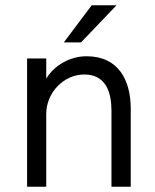

<svg xmlns="http://www.w3.org/2000/svg" viewBox="-20 -710 589 730"><path d="M222.7 -548.8H288.1L422.9 -689.9H328.6ZM83 0H155.8V-277.3C155.8 -356.9 221.7 -426.8 300.3 -426.8C384.8 -426.8 403.8 -355.5 403.8 -289.1V0H477.1V-296.4C477.1 -404.8 430.7 -496.1 309.1 -496.1C246.6 -496.1 187 -462.4 155.8 -411.1V-487.8H83Z"/></svg>

Font: HK Grotesk
Style: Regular
Weight: 400
Designer: Alfredo Marco Pradil and Stefan Peev
Foundry: Hanken Design Co.
Version: Version 1.045;PS 001.045;hotconv 1.0.88;makeotf.lib2.5.64775